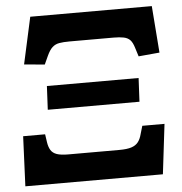

<svg xmlns="http://www.w3.org/2000/svg" viewBox="-51 -752 759 801"><g transform="rotate(-5 328.5 -351.5)"><path d="M23 0 32 -209H124L129 -175Q132 -155 140 -142Q148 -129 165 -123Q182 -117 213 -117H427Q459 -117 477.5 -123Q496 -129 506 -142Q516 -155 521 -175L531 -209H624L599 0ZM144 -310 149 -409H533L528 -310ZM148 -499 62 -507 105 -703H614L629 -507L541 -499L530 -534Q523 -558 513 -568.5Q503 -579 486 -582.5Q469 -586 444 -586H259Q233 -586 216 -583Q199 -580 187 -569Q175 -558 164 -534Z"/></g></svg>

Font: Literata 18pt ExtraBold
Style: Italic
Weight: 800
Italic angle: -2°
Designer: Latin by Veronika Burian and Jose Scaglione. Greek by Irene Vlachou. Cyrillic by Vera Evstafieva
Foundry: TypeTogether
Version: Version 3.103;gftools[0.9.29]